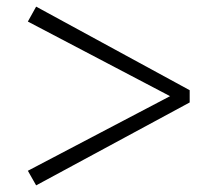

<svg xmlns="http://www.w3.org/2000/svg" viewBox="-20 -655 643 579"><path d="M552 -383V-346L89 -96L64 -140L510 -374V-356L64 -590L89 -635Z"/></svg>

Font: Noto Serif JP ExtraLight
Style: Bold
Weight: 700
Version: Version 2.003-H1;hotconv 1.1.1;makeotfexe 2.6.0